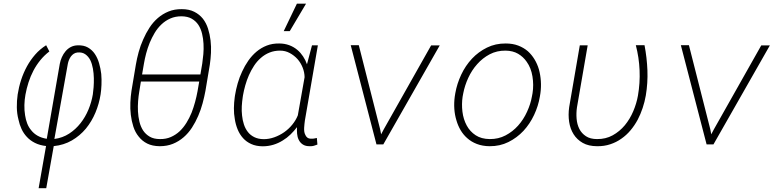

<svg xmlns="http://www.w3.org/2000/svg" viewBox="-20 -770 4148 1024"><path d="M225.6 8.8 186 233.9H226.6L266.6 9.3Q320.3 3.9 363.3 -21Q406.2 -45.9 438 -84Q469.2 -122.1 489 -169.4Q508.8 -216.8 516.6 -267.1Q520 -289.1 521.2 -317.4Q522.5 -345.7 520 -375.5Q516.6 -404.8 508.5 -432.6Q500.5 -460.4 485.8 -482.4Q471.2 -503.9 449 -516.6Q426.8 -529.3 394.5 -528.3Q374 -527.8 357.7 -519.3Q341.3 -510.7 329.6 -496.6Q317.9 -482.9 310.1 -465.3Q302.2 -447.8 298.8 -429.2L229.5 -29.8Q201.7 -34.2 180.9 -45.9Q160.2 -57.6 146.5 -75.2Q132.8 -91.3 125 -111.8Q117.2 -132.3 113.8 -155.3Q109.4 -181.6 110.1 -210Q110.8 -238.3 115.7 -265.1Q121.6 -297.9 132.1 -330.6Q142.6 -363.3 158.2 -393.1Q173.8 -422.9 195.1 -449Q216.3 -475.1 243.2 -495.6L226.1 -528.8Q192.9 -507.8 167.7 -479Q142.6 -450.2 124 -416.5Q105 -381.8 92.5 -343.3Q80.1 -304.7 74.2 -266.1Q69.3 -231.9 69.8 -197.5Q70.3 -163.1 78.6 -131.8Q84 -105.5 95 -81.8Q106 -58.1 123.5 -39.6Q141.1 -20.5 166.5 -7.8Q191.9 4.9 225.6 8.8ZM270 -28.8 341.8 -429.7Q343.8 -439.9 347.9 -450.2Q352.1 -460.4 358.4 -469.2Q364.7 -477.5 373.3 -483.2Q381.8 -488.8 393.6 -490.2Q418.5 -492.2 434.8 -480.7Q451.2 -469.2 461.4 -449.7Q471.2 -429.2 475.6 -403.8Q480 -378.4 480.5 -353Q481 -327.1 479.2 -304.4Q477.5 -281.7 475.1 -266.6Q468.3 -225.6 451.7 -185.5Q435.1 -145.5 409.7 -113.3Q383.8 -80.1 348.9 -57.4Q314 -34.7 270 -28.8Z M1075.7 -285.6 1099.1 -425.3Q1103.5 -454.6 1105.2 -488Q1106.9 -521.5 1103 -554.2Q1099.1 -586.9 1089.6 -616.9Q1080.1 -647 1062 -670.4Q1043.5 -693.4 1015.9 -707.3Q988.3 -721.2 949.7 -721.2Q910.6 -721.7 878.9 -708.7Q847.2 -695.8 821.8 -673.8Q796.4 -651.9 777.1 -622.1Q757.8 -592.3 743.7 -559.6Q729 -526.9 719.5 -492.2Q710 -457.5 704.6 -425.3L681.2 -285.6Q676.8 -256.3 675.3 -223.1Q673.8 -189.9 677.7 -157.2Q681.6 -124.5 691.4 -94.2Q701.2 -64 719.7 -41.5Q737.8 -18.1 765.1 -4.4Q792.5 9.3 831.5 9.8Q870.6 9.8 902.1 -2.9Q933.6 -15.6 959.5 -38.1Q984.4 -59.6 1003.7 -89.1Q1022.9 -118.7 1037.1 -151.9Q1051.3 -184.6 1060.5 -219Q1069.8 -253.4 1075.7 -285.6ZM1042.5 -335 1033.2 -281.7Q1028.3 -254.9 1020.5 -226.1Q1012.7 -197.3 1002 -169.4Q990.2 -140.6 974.4 -115Q958.5 -89.4 938.5 -70.3Q917.5 -50.8 891.4 -39.3Q865.2 -27.8 833 -28.3Q800.3 -28.3 778.6 -41Q756.8 -53.7 743.2 -74.2Q730 -94.7 723.6 -121.1Q717.3 -147.5 715.8 -175.8Q714.4 -203.6 716.6 -231.2Q718.8 -258.8 722.7 -281.2L731.4 -335ZM737.8 -373 747.6 -430.2Q752 -456.5 759.5 -485.1Q767.1 -513.7 778.3 -541.5Q789.6 -568.8 804.7 -594.2Q819.8 -619.6 840.8 -639.6Q861.8 -659.7 888.4 -671.4Q915 -683.1 948.2 -683.1Q981 -682.6 1002.7 -670.2Q1024.4 -657.7 1038.1 -637.2Q1051.3 -616.7 1057.6 -590.6Q1064 -564.5 1065.4 -536.6Q1066.9 -508.8 1064.5 -481Q1062 -453.1 1058.6 -430.7L1048.8 -373Z M1675.3 -528.3H1644L1617.2 -427.2Q1609.4 -449.7 1596.4 -469.2Q1583.5 -488.8 1566.4 -503.4Q1546.9 -520 1522.2 -529.1Q1497.6 -538.1 1469.2 -538.1Q1432.6 -538.6 1402.6 -526.9Q1372.6 -515.1 1348.1 -494.6Q1323.7 -474.1 1304.4 -446.5Q1285.2 -418.9 1271.5 -388.7Q1256.8 -357.9 1247.6 -325.2Q1238.3 -292.5 1233.4 -261.7L1231.9 -251.5Q1228 -223.6 1227.5 -193.4Q1227.1 -163.1 1232.4 -134.3Q1236.8 -105.5 1247.6 -79.3Q1258.3 -53.2 1276.4 -33.2Q1293.9 -13.7 1319.6 -2Q1345.2 9.8 1380.4 10.3Q1410.2 10.3 1437.3 2.2Q1464.4 -5.9 1488.3 -21Q1510.3 -34.2 1529.3 -52.7Q1548.3 -71.3 1564 -91.8Q1563 -74.7 1564.5 -56.9Q1565.9 -39.1 1573.2 -24.4Q1580.6 -8.8 1595.2 0.7Q1609.9 10.3 1633.3 9.8Q1644 10.3 1653.6 7.6Q1663.1 4.9 1672.9 1L1669.9 -34.2Q1662.6 -32.7 1655 -31.2Q1647.5 -29.8 1639.6 -30.3Q1626.5 -30.3 1618.9 -36.4Q1611.3 -42.5 1607.9 -51.8Q1604 -59.1 1602.8 -68.6Q1601.6 -78.1 1602.1 -88.4Q1602.5 -98.6 1603.8 -108.9Q1605 -119.1 1606 -127ZM1274.4 -251 1275.9 -261.2Q1280.3 -286.6 1288.1 -314.5Q1295.9 -342.3 1307.6 -369.1Q1319.3 -395.5 1335 -419.4Q1350.6 -443.4 1371.6 -461.4Q1392.1 -479.5 1417.5 -489.7Q1442.9 -500 1473.6 -500Q1501.5 -500 1525.1 -487.3Q1548.8 -474.6 1566.9 -454.6Q1584 -435.1 1594 -409.9Q1604 -384.8 1604.5 -358.4L1568.4 -154.8Q1558.1 -128.9 1539.1 -105.5Q1520 -82 1495.6 -64.9Q1471.2 -47.9 1442.9 -37.8Q1414.6 -27.8 1386.2 -27.8Q1356.9 -28.3 1335.9 -38.8Q1314.9 -49.3 1301.8 -66.4Q1288.1 -84 1280.8 -106.7Q1273.4 -129.4 1271 -153.8Q1268.1 -178.2 1269.5 -203.4Q1271 -228.5 1274.4 -251ZM1563.5 -750.5 1493.2 -604H1525.4L1612.3 -750.5Z M1987.8 0H2024.4L2325.2 -527.8H2279.3L2026.9 -80.6L2012.7 -53.7L2007.3 -81.1L1893.6 -528.8H1850.6Z M2408.2 -272.5 2405.3 -254.4Q2400.9 -221.7 2403.1 -189.2Q2405.3 -156.7 2414.6 -127Q2422.4 -100.1 2436.5 -75.9Q2450.7 -51.8 2471.2 -33.7Q2493.2 -13.7 2523.2 -2.2Q2553.2 9.3 2590.8 9.8Q2646 10.3 2691.7 -12.5Q2737.3 -35.2 2772 -72.3Q2806.2 -109.4 2828.6 -157.2Q2851.1 -205.1 2859.4 -255.4L2862.3 -273.4Q2866.7 -305.7 2864.5 -338.1Q2862.3 -370.6 2854 -400.4Q2845.7 -428.7 2830.8 -453.4Q2815.9 -478 2795.4 -496.6Q2773.4 -515.6 2743.9 -526.9Q2714.4 -538.1 2677.2 -538.1Q2622.6 -538.6 2577.1 -516.1Q2531.7 -493.7 2497.6 -457.5Q2462.4 -419.9 2439.7 -371.6Q2417 -323.2 2408.2 -272.5ZM2447.3 -254.4 2450.7 -272.5Q2458.5 -313.5 2477.3 -354.5Q2496.1 -395.5 2524.9 -427.7Q2553.7 -460.4 2591.8 -480.5Q2629.9 -500.5 2676.3 -500Q2715.3 -499.5 2743.2 -483.2Q2771 -466.8 2789.1 -440.4Q2812.5 -407.7 2819.8 -362.3Q2827.1 -316.9 2820.3 -273.4L2816.9 -255.4Q2810.1 -215.8 2791 -174.1Q2772 -132.3 2743.2 -100.1Q2714.4 -67.9 2676.3 -47.9Q2638.2 -27.8 2591.8 -28.3Q2546.9 -28.8 2516.6 -48.8Q2486.3 -68.8 2469.2 -100.6Q2451.2 -133.8 2446.3 -174.6Q2441.4 -215.3 2447.3 -254.4Z M3114.3 -528.3H3072.3L3015.6 -198.7Q3009.8 -157.7 3015.4 -120.4Q3021 -83 3039.1 -54.2Q3057.1 -25.4 3088.1 -7.8Q3119.1 9.8 3165 9.8Q3202.1 10.3 3234.6 -0.5Q3267.1 -11.2 3293.9 -30.3Q3321.3 -49.3 3342.8 -75Q3364.3 -100.6 3380.9 -131.3Q3396.5 -161.1 3407.5 -194.1Q3418.5 -227.1 3424.3 -260.7Q3435.5 -327.6 3432.9 -395Q3430.2 -462.4 3417.5 -528.8H3371.1Q3388.2 -463.4 3391.1 -395Q3394 -326.7 3382.3 -259.8Q3375 -218.3 3357.4 -176.8Q3339.8 -135.3 3312.5 -102.1Q3284.7 -68.8 3247.6 -48.3Q3210.4 -27.8 3164.1 -28.3Q3127.9 -28.3 3105 -43.5Q3082 -58.6 3069.8 -82.5Q3057.6 -106.9 3055.2 -137Q3052.7 -167 3057.1 -197.3Z M3748.5 0H3785.2L4085.9 -527.8H4040L3787.6 -80.6L3773.4 -53.7L3768.1 -81.1L3654.3 -528.8H3611.3Z"/></svg>

Font: Roboto Mono ExtraLight
Style: Italic
Weight: 250
Italic angle: -10°
Monospace: yes
Designer: Google
Version: Version 3.000